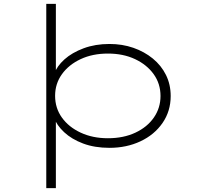

<svg xmlns="http://www.w3.org/2000/svg" viewBox="-20 -760 1031 1000"><path d="M221 220V-740H271V-385L261 -373Q276 -415 315.5 -450.5Q355 -486 415.5 -508.5Q476 -531 550 -531Q617 -531 674.5 -511Q732 -491 776 -455Q820 -419 844.5 -369.5Q869 -320 869 -260Q869 -181 826.5 -119.5Q784 -58 711.5 -24Q639 10 550 10Q473 10 413 -12.5Q353 -35 314 -71.5Q275 -108 261 -148L271 -135V220ZM542 -40Q623 -40 685 -69Q747 -98 781.5 -148Q816 -198 816 -260Q816 -324 780.5 -373.5Q745 -423 683.5 -452Q622 -481 542 -481Q462 -481 400 -452Q338 -423 302.5 -373.5Q267 -324 267 -261Q267 -197 302.5 -147.5Q338 -98 400.5 -69Q463 -40 542 -40Z"/></svg>

Font: Lexend Zetta ExtraLight
Style: Regular
Weight: 250
Version: Version 1.007